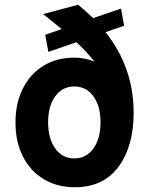

<svg xmlns="http://www.w3.org/2000/svg" viewBox="-20 -771 626 806"><path d="M541 -298Q541 -157 477.5 -71Q414 15 294 15Q220 15 163.5 -19Q107 -53 76 -114.5Q45 -176 45 -257Q45 -338 76 -399.5Q107 -461 162.5 -495Q218 -529 291 -529Q339 -529 377 -512Q344 -554 301 -594L183 -553L170 -625L239 -649L161 -712L308 -751Q337 -727 371 -695L488 -735L501 -663L423 -636Q541 -488 541 -298ZM402 -258Q402 -326 372 -367Q342 -408 292 -408Q242 -408 212 -367Q182 -326 182 -258Q182 -189 212 -147.5Q242 -106 292 -106Q342 -106 372 -147.5Q402 -189 402 -258Z"/></svg>

Font: Secular One
Style: Regular
Weight: 400
Designer: Michal Sahar
Foundry: Hagilda
Version: Version 1.000